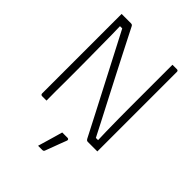

<svg xmlns="http://www.w3.org/2000/svg" viewBox="-263 -822 1175 1175"><g transform="rotate(45 325.0 -234.0)"><path d="M130 0Q120 0 110.5 0Q101 0 91 0Q88 0 85.5 -1.5Q83 -3 81.5 -5.5Q80 -8 80 -11Q80 -80 80 -148.5Q80 -217 80 -285.5Q80 -354 80 -422.5Q80 -491 80 -560Q80 -595 80 -630Q80 -665 80 -700Q91 -700 106 -700Q121 -700 135.5 -700Q150 -700 161 -700Q165 -700 168 -699Q171 -698 173 -696Q175 -694 177 -690Q188 -669 209 -627Q230 -585 259 -529Q288 -473 321.5 -407.5Q355 -342 390.5 -274Q426 -206 460 -140Q494 -74 523 -17L484 -52H540L525 -27Q523 -77 522 -128Q521 -179 520.5 -231Q520 -283 520 -335Q520 -387 520 -438Q520 -489 520 -538Q520 -579 520 -619.5Q520 -660 520 -700Q530 -700 539.5 -700Q549 -700 559 -700Q564 -700 567 -697Q570 -694 570 -689Q570 -624 570 -559Q570 -494 570 -428.5Q570 -363 570 -298Q570 -233 570 -168Q570 -126 570 -84Q570 -42 570 0Q560 0 544.5 0Q529 0 513.5 0Q498 0 488 0Q482 0 478.5 -2.5Q475 -5 471 -12Q438 -76 397 -155.5Q356 -235 310 -323Q264 -411 217 -502Q170 -593 125 -679L159 -640H112L125 -680Q127 -623 127.5 -568.5Q128 -514 128.5 -461Q129 -408 129.5 -357Q130 -306 130 -257Q130 -208 130 -160Q129 -128 129.5 -84Q130 -40 130 0ZM336 70Q347 70 354 70Q361 70 368 70Q375 70 382 70Q388 70 391 74Q394 78 392 84Q381 113 373.5 132.5Q366 152 359 171.5Q352 191 340 222Q339 226 335.5 229Q332 232 325 232Q317 232 308.5 232Q300 232 289 232Q299 199 306.5 172.5Q314 146 321.5 121Q329 96 336 70Z"/></g></svg>

Font: Recursive Sans Linear Light
Style: Regular
Weight: 300
Version: Version 1.085